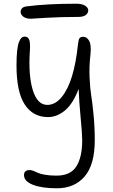

<svg xmlns="http://www.w3.org/2000/svg" viewBox="-20 -742 603 1023"><path d="M143.1 -642.1Q118.7 -642.1 104.2 -653.3Q89.8 -664.6 89.8 -679.2Q89.8 -689.5 97.4 -697.8Q105 -706.1 122.1 -708Q229.5 -722.2 386.2 -722.2Q418 -722.2 434.1 -711.2Q450.2 -700.2 450.2 -688Q450.2 -671.4 436.5 -661.6Q422.9 -651.9 398.9 -651.9Q302.2 -651.9 223.9 -647Q145.5 -642.1 143.1 -642.1ZM283.2 261.2Q203.6 261.2 155.8 242.7Q107.9 224.1 107.9 190.9Q107.9 164.1 138.2 164.1Q147.5 164.1 159.2 168.7Q170.9 173.3 182.4 179Q193.8 184.6 220 189.2Q246.1 193.8 280.8 193.8Q355.5 193.8 386.7 144.8Q418 95.7 418 4.9Q418 -28.8 409.9 -112.1Q401.9 -195.3 398.9 -268.1Q369.1 -189.5 326.4 -153.8Q283.7 -118.2 235.8 -118.2Q155.3 -118.2 111.6 -185.5Q67.9 -252.9 67.9 -393.1Q67.9 -439.9 71.3 -471.2Q74.7 -502.4 81.3 -518.6Q87.9 -534.7 95.2 -540.8Q102.5 -546.9 112.8 -546.9Q128.4 -546.9 135.3 -530.8Q142.1 -514.6 139.2 -471.2Q130.4 -340.3 154.8 -261.7Q179.2 -183.1 231.9 -183.1Q274.9 -183.1 309.1 -225.3Q343.3 -267.6 364.3 -338.1Q385.3 -408.7 395 -502Q397.9 -529.8 403.3 -537.8Q408.7 -545.9 423.8 -545.9Q443.4 -545.9 455.3 -523.9Q467.3 -502 461.9 -450.2Q454.6 -389.6 457.3 -329.3Q460 -269 466.1 -232.4Q472.2 -195.8 478.5 -130.6Q484.9 -65.4 484.9 4.9Q484.9 135.7 430.7 198.5Q376.5 261.2 283.2 261.2Z"/></svg>

Font: Shantell Sans Irregular
Style: Regular
Weight: 300
Designer: Stephen Nixon, Anya Danilova, Shantell Martin
Foundry: Arrow Type
Version: Version 1.006;[9816181b4]